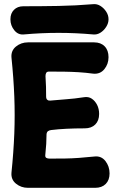

<svg xmlns="http://www.w3.org/2000/svg" viewBox="-20 -885 563 920"><path d="M500 -611Q500 -578 480 -553.5Q460 -529 427 -532Q390 -537 356.5 -539Q323 -541 289 -541.5Q255 -542 215 -542Q205 -542 201.5 -536Q198 -530 198 -520Q200 -493 200.5 -468.5Q201 -444 201 -423Q201 -411 207 -406.5Q213 -402 221 -403Q261 -407 298.5 -409.5Q336 -412 381 -419Q404 -423 420 -412Q436 -401 445.5 -382Q455 -363 455 -339Q455 -307 436.5 -288.5Q418 -270 386 -270Q338 -270 298.5 -268Q259 -266 226 -262Q216 -261 210 -256.5Q204 -252 203 -242Q203 -220 201.5 -195Q200 -170 197 -142Q196 -132 202 -128.5Q208 -125 218 -125Q260 -125 293 -125.5Q326 -126 359 -128.5Q392 -131 432 -135Q465 -139 485 -113.5Q505 -88 505 -54Q505 -22 486.5 -3.5Q468 15 436 15H114Q81 15 56.5 -5Q32 -25 35 -58Q45 -155 48.5 -244.5Q52 -334 48.5 -423Q45 -512 35 -609Q32 -642 56.5 -662Q81 -682 114 -682H431Q463 -682 481.5 -663Q500 -644 500 -611ZM500 -792Q500 -774 489 -756.5Q478 -739 461.5 -728.5Q445 -718 426 -720Q260 -735 95 -720Q67 -717 48.5 -740Q30 -763 30 -792V-793Q30 -821 47 -838Q64 -855 92 -855Q176 -855 259.5 -856.5Q343 -858 426 -865Q445 -867 461.5 -856.5Q478 -846 489 -829Q500 -812 500 -793Z"/></svg>

Font: Winky Sans
Style: Bold
Weight: 700
Designer: Simon Atzbach
Foundry: typofactur
Version: Version 1.205